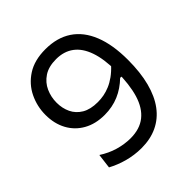

<svg xmlns="http://www.w3.org/2000/svg" viewBox="-190 -838 987 987"><g transform="rotate(-45 303.5 -344.5)"><path d="M280 10.8Q253.5 10.8 228 7.2Q202.5 3.7 178.6 -2.9Q154.6 -9.4 132.6 -18.4Q110.5 -27.3 91.2 -37.8L101.2 -117.9Q121.5 -104.7 143.1 -94.6Q164.6 -84.4 186.9 -78Q209.1 -71.5 231.5 -68.2Q253.8 -64.8 275.2 -64.8Q342.9 -64.8 385.3 -98.6Q427.8 -132.3 447.8 -198.3Q467.7 -264.4 467.7 -361.5Q467.7 -449.1 447.4 -507.3Q427.1 -565.6 388.1 -594.6Q349 -623.7 292.4 -623.7Q237.7 -623.7 203.1 -600.7Q168.6 -577.8 152.2 -541.2Q135.8 -504.6 135.8 -463.3Q135.8 -422.3 151.8 -388.8Q167.9 -355.3 201.5 -335.3Q235.1 -315.4 288.2 -315.4Q309.6 -315.4 331.9 -319.4Q354.1 -323.5 377.3 -333.2Q400.4 -342.9 423.8 -359.7Q447.3 -376.5 471.1 -402.3Q479.6 -386.4 482.2 -374.2Q484.9 -362 482.2 -349.9Q479.6 -337.7 471.7 -321.8L457.3 -322.8Q437.7 -303.8 415.9 -289Q394.1 -274.1 370.3 -264.1Q346.6 -254 320.6 -249Q294.6 -243.9 266.7 -243.9Q200.4 -243.9 152 -271.3Q103.5 -298.7 77.3 -347.1Q51 -395.5 51 -459.1Q51 -521 77.5 -575.8Q103.9 -630.5 156.8 -664.6Q209.7 -698.7 289.4 -698.7Q374 -698.7 432.4 -659.8Q490.7 -621 521 -545.4Q551.3 -469.7 551.3 -359.3Q551.3 -268.7 533.2 -199.5Q515.1 -130.2 480.3 -83.5Q445.5 -36.8 395 -13Q344.6 10.8 280 10.8Z"/></g></svg>

Font: Commissioner Thin
Style: Regular
Weight: 100
Designer: Kostas Bartsokas
Foundry: Kostas Bartsokas
Version: Version 1.001;gftools[0.9.23]